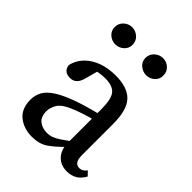

<svg xmlns="http://www.w3.org/2000/svg" viewBox="-194 -751 860 860"><g transform="rotate(45 235.5 -321.5)"><path d="M162 11Q111 11 75.5 -17Q40 -45 40 -103Q40 -130 52.5 -153.5Q65 -177 98.5 -199Q132 -221 195 -243Q224 -253 264 -264Q304 -275 338 -282V-248Q307 -241 271.5 -230Q236 -219 216 -211Q158 -189 142.5 -164.5Q127 -140 127 -117Q127 -81 147.5 -65Q168 -49 198 -49Q214 -49 228 -54Q242 -59 263 -73Q284 -87 321 -115L333 -68H305Q265 -27 235.5 -8Q206 11 162 11ZM382 10Q343 10 319.5 -15Q296 -40 295 -82V-296Q295 -362 275.5 -384.5Q256 -407 210 -407Q194 -407 173.5 -404Q153 -401 127 -391L168 -421L147 -344Q135 -296 97 -296Q57 -296 52 -333Q64 -386 113 -417.5Q162 -449 235 -449Q309 -449 344 -412.5Q379 -376 379 -287V-91Q379 -63 387.5 -51.5Q396 -40 412 -40Q431 -40 446 -60L465 -40Q449 -12 428.5 -1Q408 10 382 10ZM133 -546Q111 -546 94 -561Q77 -576 77 -599Q77 -623 94 -638.5Q111 -654 133 -654Q156 -654 173 -638.5Q190 -623 190 -599Q190 -576 173 -561Q156 -546 133 -546ZM329 -546Q307 -546 289.5 -561Q272 -576 272 -599Q272 -623 289.5 -638.5Q307 -654 329 -654Q352 -654 368.5 -638.5Q385 -623 385 -599Q385 -576 368.5 -561Q352 -546 329 -546Z"/></g></svg>

Font: Lisu Bosa
Style: Regular
Weight: 400
Designer: David Morse, Annie Olsen, Victor Gaultney, Frank Grießhammer (Latin)
Foundry: SIL International
Version: Version 2.000